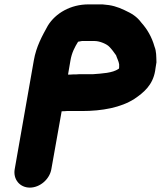

<svg xmlns="http://www.w3.org/2000/svg" viewBox="-20 -754 733 875"><path d="M520 -440C493 -421 444 -419 405 -416H354C345 -416 336 -416 328 -415C318 -415 308 -415 299 -414H290L301 -478C307 -514 321 -540 336 -564H337C342 -565 347 -566 353 -567H412C435 -567 467 -553 478 -541C489 -530 500 -515 509 -502C513 -489 521 -475 523 -461V-459V-449C523 -446 523 -440 520 -440ZM116 101C162 101 206 63 214 17L261 -247C268 -247 276 -247 284 -248H353C446 -248 531 -264 592 -303C635 -332 676 -366 687 -431L689 -445C690 -453 692 -461 693 -470C692 -498 693 -520 684 -542C672 -585 651 -621 624 -651C604 -678 582 -692 547 -708C515 -723 490 -731 447 -734H383C302 -734 233 -694 198 -637C172 -590 145 -542 134 -478L47 17C39 63 70 101 116 101Z"/></svg>

Font: Blanket
Style: BlkObl
Weight: 900
Foundry: Cannot Into Space Fonts
Version: Version 0.9